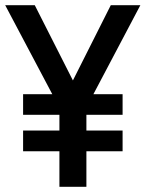

<svg xmlns="http://www.w3.org/2000/svg" viewBox="-21 -720 561 740"><path d="M68 -137V-217H208V-277.5H68V-357H180.5L-1 -700H113L260 -410L406 -700H520L339 -357H451.5V-277.5H312V-217H451.5V-137H312V0H208V-137Z"/></svg>

Font: Cabin Condensed Medium
Style: Regular
Weight: 500
Width: 3
Designer: Pablo Impallari
Foundry: Pablo Impallari. http://www.impallari.com Igino Marini. http://www.ikern.com
Version: Version 3.001; ttfautohint (v1.8.3)